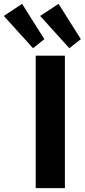

<svg xmlns="http://www.w3.org/2000/svg" viewBox="-116 -980 441 1000"><path d="M222 -690V0H70V-690ZM189 -960 305 -776 245 -729 93 -897ZM-1 -960 115 -776 56 -729 -96 -897Z"/></svg>

Font: Exo 2
Style: Bold
Weight: 700
Designer: Natanael Gama
Foundry: Natanael Gama
Version: Version 2.010